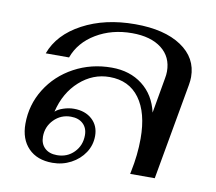

<svg xmlns="http://www.w3.org/2000/svg" viewBox="-68 -649 831 738"><g transform="rotate(10 347.0 -280.0)"><path d="M53 -120Q53 -194 91.5 -256Q130 -318 196.5 -354Q263 -390 343 -390Q414 -390 463 -352Q512 -314 527 -247L551 -384Q554 -399 554 -412Q554 -469 512 -501.5Q470 -534 397 -534Q318 -534 257 -497.5Q196 -461 174 -400H83Q111 -477 198 -523.5Q285 -570 403 -570Q517 -570 583 -526Q649 -482 649 -407Q649 -393 646 -376L579 0H483L485 -10Q499 -77 499 -140Q499 -241 458 -297Q417 -353 341 -353Q276 -353 224.5 -307Q173 -261 155 -185Q165 -195 186 -202Q207 -209 227 -209Q271 -209 298 -184.5Q325 -160 325 -120Q325 -84 305.5 -54.5Q286 -25 253 -7.5Q220 10 181 10Q121 10 87 -25Q53 -60 53 -120ZM286 -116Q286 -144 268.5 -160.5Q251 -177 221 -177Q182 -177 155 -149.5Q128 -122 128 -83Q128 -55 145.5 -38.5Q163 -22 193 -22Q233 -22 259.5 -49Q286 -76 286 -116Z"/></g></svg>

Font: Fahkwang
Style: Italic
Weight: 400
Italic angle: -10°
Version: Version 1.000; ttfautohint (v1.6)